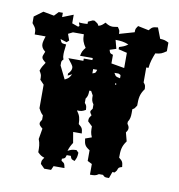

<svg xmlns="http://www.w3.org/2000/svg" viewBox="-78 -767 777 834"><g transform="rotate(10 310.0 -350.0)"><path d="M286 -468 296 -459ZM306 -468H324C319 -453 321 -454 306 -449ZM400 -468H418C430 -462 428 -467 428 -449C409 -453 409 -452 400 -468ZM412 -424C416 -428 417 -419 416 -418C412 -414 411 -423 412 -424ZM400 -355 410 -345ZM210 -582 220 -572ZM172 -600 192 -610H240C240 -585 245 -572 258 -553C246 -538 244 -534 240 -515H296V-506H258V-496H192C204 -478 216 -469 216 -457C216 -450 213 -441 202 -430V-421L220 -430C211 -413 209 -411 192 -402L164 -459V-465C164 -476 163 -478 172 -487C168 -496 168 -503 168 -511C168 -524 171 -537 172 -553C151 -555 152 -553 144 -572L172 -563L182 -572ZM380 -610C402 -610 418 -608 438 -600C426 -590 416 -587 400 -582V-572L438 -563V-496L380 -506V-544C365 -549 367 -548 362 -563L390 -572ZM514 -676 466 -686C457 -672 456 -674 456 -657L390 -638C390 -655 389 -653 380 -667C371 -666 364 -664 358 -664C346 -664 338 -667 324 -676C313 -665 309 -661 296 -657C290 -668 291 -666 276 -676H268L248 -667V-657C240 -656 234 -656 228 -656C222 -656 217 -656 210 -657C216 -638 217 -645 210 -638L182 -648V-686L134 -667V-686H116L98 -667L50 -676L12 -648V-619C28 -599 30 -597 30 -572H78C74 -558 70 -547 70 -537C70 -526 75 -516 88 -506C84 -495 80 -488 80 -482C80 -474 86 -469 98 -459C89 -445 83 -437 78 -421C86 -408 88 -403 88 -395C88 -392 89 -388 88 -383L106 -364V-260C113 -248 116 -241 126 -232V-213C121 -206 118 -200 118 -196C118 -189 123 -184 134 -175L126 -128C134 -108 134 -93 134 -71C145 -60 151 -56 164 -52C155 -38 154 -40 154 -23L172 -5H202L210 -23H258C254 -41 256 -42 240 -52V-61C255 -66 253 -65 258 -80H276C281 -65 281 -66 296 -61C304 -77 305 -80 306 -99L296 -109C277 -108 274 -107 258 -99C263 -115 267 -123 276 -137L268 -184H306C304 -206 302 -209 286 -222C285 -248 283 -258 268 -279C286 -279 290 -279 306 -288C305 -304 305 -307 296 -317V-336C305 -349 305 -354 306 -373H314L324 -355C324 -336 325 -330 334 -317V-298C329 -291 326 -288 326 -284C326 -280 329 -276 334 -269C325 -255 324 -258 324 -241L344 -222C344 -202 344 -193 352 -175L324 -165C327 -139 330 -132 352 -118V-71L372 -61V-14C391 -14 397 -14 410 -23H428C436 -14 439 -14 450 -14H456L466 -42H476L484 -52C489 -67 489 -66 504 -71C502 -93 500 -96 484 -109C484 -141 485 -158 504 -184L494 -222C500 -230 502 -235 502 -241C502 -247 500 -252 494 -260V-269C502 -281 504 -293 504 -308V-326C515 -332 512 -330 522 -345C522 -377 523 -395 542 -421C541 -437 541 -439 532 -449V-515H542C544 -540 551 -559 560 -582C583 -584 589 -587 608 -600V-638C592 -646 588 -647 570 -648L552 -695C530 -693 527 -692 514 -676Z"/></g></svg>

Font: GNUTypewriter
Style: Standard
Weight: 400
Version: Version 001.000